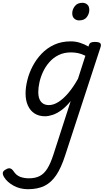

<svg xmlns="http://www.w3.org/2000/svg" viewBox="-140 -815 758 1374"><path d="M60 539Q4 539 -41.5 514.5Q-87 490 -109 455Q-121 437 -120 422.5Q-119 408 -97 397Q-81 387 -68 390Q-55 393 -44 409Q-24 440 4.5 450.5Q33 461 67 461Q113 461 144.5 444.5Q176 428 199 391Q222 354 242 292L366 -92Q333 -51 300 -27Q267 -3 237 7Q207 17 182 17Q139 17 108 -2.5Q77 -22 60 -59Q43 -96 43 -146Q43 -190 55.5 -241Q68 -292 93.5 -341Q119 -390 157.5 -430.5Q196 -471 248 -495Q300 -519 367 -519Q400 -519 432 -509Q464 -499 493 -482L494 -485Q499 -504 509 -509.5Q519 -515 538 -515Q569 -515 577.5 -505.5Q586 -496 579 -476L327 295Q298 386 262 439Q226 492 177.5 515.5Q129 539 60 539ZM210 -63Q243 -63 278.5 -85.5Q314 -108 349.5 -150Q385 -192 418 -251L471 -416Q443 -430 418 -435Q393 -440 368 -440Q318 -440 279.5 -421Q241 -402 213 -370Q185 -338 167.5 -300Q150 -262 142 -224.5Q134 -187 134 -157Q134 -126 142.5 -105.5Q151 -85 168 -74Q185 -63 210 -63ZM426 -669Q406 -669 391.5 -682Q377 -695 377 -720Q377 -747 395.5 -771Q414 -795 450 -795Q470 -795 484.5 -782.5Q499 -770 499 -744Q499 -717 481.5 -693Q464 -669 426 -669Z"/></svg>

Font: Playwrite CO
Style: Regular
Weight: 400
Designer: Veronika Burian, José Scaglione
Foundry: TypeTogether
Version: Version 1.000